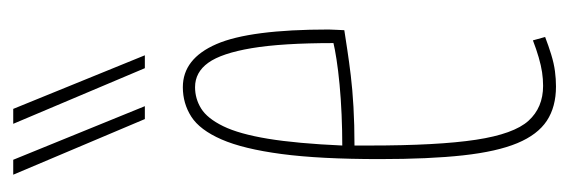

<svg xmlns="http://www.w3.org/2000/svg" viewBox="-298 -532 840 283"><g transform="rotate(-90 121.5 -390.0)"><path d="M136 10Q106 10 85.5 -3.5Q65 -17 52.5 -47Q40 -77 34.5 -127Q29 -177 29 -250Q29 -338 36.5 -394.5Q44 -451 58 -483Q72 -515 91.5 -527.5Q111 -540 135 -540Q177 -540 198.5 -490.5Q220 -441 220 -325Q220 -321 219.5 -312.5Q219 -304 219 -302Q206 -300 189.5 -297.5Q173 -295 152.5 -292.5Q132 -290 106 -288.5Q80 -287 49 -287Q49 -282 49 -276Q49 -270 49 -265Q49 -164 57.5 -108Q66 -52 85.5 -30.5Q105 -9 137 -9Q147 -9 157 -10.5Q167 -12 179 -15.5Q191 -19 204 -24L209 -6Q196 -1 183 3Q170 7 158.5 8.5Q147 10 136 10ZM49 -305Q71 -305 94.5 -306Q118 -307 139 -309Q160 -311 176 -313.5Q192 -316 200 -318Q200 -394 192.5 -438.5Q185 -483 171 -502.5Q157 -522 135 -522Q118 -522 103.5 -513Q89 -504 77.5 -480.5Q66 -457 59 -414.5Q52 -372 49 -305ZM88 -596 6 -790H28L107 -596ZM163 -596 81 -790H103L182 -596Z"/></g></svg>

Font: Georama ExtraCondensed Thin
Style: Regular
Weight: 100
Width: 2
Designer: Jean-Baptiste Levee
Foundry: Production Type
Version: Version 1.001